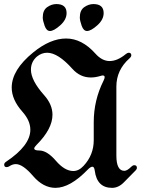

<svg xmlns="http://www.w3.org/2000/svg" viewBox="-39 -906 687 936"><path d="M0 0ZM169.4 -754.9ZM350.1 -820.8Q350.1 -856 371.6 -871.1Q393.1 -886.2 416.5 -886.2Q466.3 -886.2 466.3 -842.3Q466.3 -810.1 435.3 -782.5Q404.3 -754.9 385.3 -754.9Q368.2 -754.9 359.1 -780.5Q350.1 -806.2 350.1 -820.8ZM169.4 -820.8Q169.4 -856 190.9 -871.1Q212.4 -886.2 235.8 -886.2Q285.6 -886.2 285.6 -842.3Q285.6 -810.1 254.6 -782.5Q223.6 -754.9 204.6 -754.9Q187.5 -754.9 178.5 -780.5Q169.4 -806.2 169.4 -820.8ZM-18.6 -103.5Q-18.6 -111.3 -9.8 -117.2Q108.9 -196.3 108.9 -273.4Q108.9 -317.9 70.3 -361.3Q18.1 -419.9 18.1 -479Q18.1 -565.4 123.5 -650.9Q206.5 -718.3 283.2 -718.3Q359.9 -718.3 425.3 -645.5Q458 -608.4 495.6 -608.4Q533.2 -608.4 574.7 -642.6Q582.5 -648.9 588.4 -648.9Q601.1 -648.9 601.1 -636.2Q601.1 -629.4 591.8 -621.1Q528.3 -564.5 528.3 -483.9V-147.5Q528.3 -73.2 567.4 -73.2Q581.1 -73.2 601.6 -93.8Q608.4 -100.6 615.7 -100.6Q628.4 -100.6 628.4 -87.9Q628.4 -81.5 622.6 -75.7L564.9 -17.1Q538.6 9.8 507.3 9.8Q433.6 9.8 422.9 -74.2Q420.4 -93.3 411.4 -93.3Q402.3 -93.3 388.2 -78.6Q302.7 9.8 231.4 9.8Q171.9 9.8 122.1 -48.1Q72.3 -106 38.1 -106Q22.5 -106 6.8 -95.7Q0 -91.3 -6.8 -91.3Q-18.6 -91.3 -18.6 -103.5ZM111.8 -566.4Q111.8 -514.2 176.3 -441.9Q216.8 -396.5 216.8 -346.7Q216.8 -277.3 139.2 -199.7Q127.9 -188.5 127.9 -182.1Q127.9 -172.4 151.9 -172.4Q190.4 -172.4 233.4 -122.3Q276.4 -72.3 318.4 -72.3Q345.2 -72.3 368.2 -97.2Q418 -150.4 418 -222.7V-310.1Q418 -417 465.3 -511.7Q471.2 -523.4 471.2 -529.8Q471.2 -538.1 461.9 -538.1Q458 -538.1 450.2 -535.6Q425.8 -528.3 403.8 -528.3Q351.6 -528.3 314 -570.3Q243.7 -648.9 190.9 -648.9Q163.6 -648.9 140.6 -629.9Q111.8 -604.5 111.8 -566.4Z"/></svg>

Font: UnifrakturMaguntia21
Style: Book
Weight: 400
Designer: j. 'mach' wust, Gerrit Ansmann, Georg Duffner, based on a font by Peter Wiegel, original typeface by Carl Albert Fahrenw
Version: Version 2017-03-19